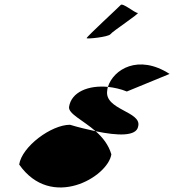

<svg xmlns="http://www.w3.org/2000/svg" viewBox="-20 -956 754 831"><path d="M63 -244C202 -45 447 -190 462 -288C450 -329 424 -362 394 -388C357 -396 319 -405 283 -416C202 -416 75 -322 63 -244ZM279 -494C274 -464 339 -436 394 -388C489 -368 571 -365 578 -409C595 -474 431 -480 444 -564C445 -569 445 -575 447 -580C363 -588 289 -558 279 -494ZM355 -791C354 -786 450 -796 458 -808C466 -820 588 -900 576 -900C563 -900 510 -946 502 -934C493 -924 357 -799 355 -791ZM447 -580C474 -577 502 -571 529 -560L714 -636C579 -723 471 -656 447 -580Z"/></svg>

Font: Ampere
Style: Ita
Weight: 400
Version: Version 1